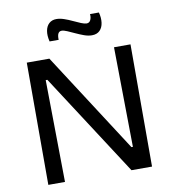

<svg xmlns="http://www.w3.org/2000/svg" viewBox="-92 -941 917 1021"><g transform="rotate(-10 366.0 -430.5)"><path d="M86 0V-660H208L556 -121H564L557 -660H646V0H535L178 -551H169L176 0ZM453 -743Q433 -743 411 -751Q389 -759 367.5 -769Q346 -779 327.5 -787Q309 -795 298 -795Q285 -795 279 -784Q273 -773 274 -750H225Q217 -783 221.5 -808Q226 -833 241.5 -847Q257 -861 281 -861Q300 -861 322 -853.5Q344 -846 366 -835.5Q388 -825 406.5 -817.5Q425 -810 436 -810Q451 -810 457.5 -824Q464 -838 462 -856H510Q518 -826 514.5 -800Q511 -774 495.5 -758.5Q480 -743 453 -743Z"/></g></svg>

Font: Bricolage Grotesque 96pt ExtraBold
Style: Regular
Weight: 400
Version: Version 1.001;gftools[0.9.33.dev8+g029e19f]